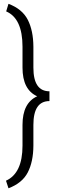

<svg xmlns="http://www.w3.org/2000/svg" viewBox="-20 -800 314 1016"><path d="M99.1 -29.3V-139.2Q99.1 -255.4 176.8 -290.5Q99.1 -325.2 99.1 -441.9V-552.7Q99.1 -702.6 12.7 -739.7L24.9 -779.8Q97.7 -752.4 127 -695.3Q156.2 -638.2 156.7 -552.7V-441.9Q156.7 -316.9 241.7 -316.9V-265.1Q156.7 -265.1 156.7 -139.2V-29.3Q156.2 55.7 127 112.3Q97.7 168.9 24.9 196.3L11.7 156.2Q99.1 116.7 99.1 -29.3Z"/></svg>

Font: RobotoCondensed-Light
Style: Light
Weight: 300
Designer: Google
Version: Version 1.200311; 2013